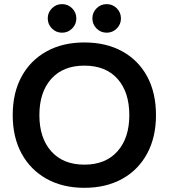

<svg xmlns="http://www.w3.org/2000/svg" viewBox="-20 -888 807 918"><path d="M383.3 10Q280 10 202.9 -32.9Q125.8 -75.8 83.3 -153.8Q40.8 -231.7 40.8 -337.5Q40.8 -444.2 83.3 -522.1Q125.8 -600 202.9 -642.5Q280 -685 383.3 -685Q487.5 -685 564.6 -642.5Q641.7 -600 683.8 -522.1Q725.8 -444.2 725.8 -337.5Q725.8 -231.7 683.3 -153.3Q640.8 -75 563.8 -32.5Q486.7 10 383.3 10ZM383.3 -100.8Q485 -100.8 541.7 -164.6Q598.3 -228.3 598.3 -337.5Q598.3 -447.5 542.1 -510.8Q485.8 -574.2 383.3 -574.2Q281.7 -574.2 225 -510.8Q168.3 -447.5 168.3 -337.5Q168.3 -228.3 225 -164.6Q281.7 -100.8 383.3 -100.8ZM490 -731.7Q461.7 -731.7 441.7 -751.7Q421.7 -771.7 421.7 -800Q421.7 -828.3 441.7 -848.3Q461.7 -868.3 490 -868.3Q518.3 -868.3 538.3 -848.3Q558.3 -828.3 558.3 -800Q558.3 -771.7 538.3 -751.7Q518.3 -731.7 490 -731.7ZM276.7 -731.7Q248.3 -731.7 228.3 -751.7Q208.3 -771.7 208.3 -800Q208.3 -828.3 228.3 -848.3Q248.3 -868.3 276.7 -868.3Q305 -868.3 325 -848.3Q345 -828.3 345 -800Q345 -771.7 325 -751.7Q305 -731.7 276.7 -731.7Z"/></svg>

Font: Funnel Display Light SemiBold
Style: Regular
Weight: 600
Version: Version 1.000